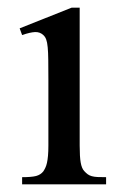

<svg xmlns="http://www.w3.org/2000/svg" viewBox="-20 -480 318 500"><path d="M37.6 0V-18.6Q62 -18.6 74 -21.7Q85.9 -24.9 92.8 -33.7Q95.7 -38.1 98.1 -43.2Q100.6 -48.3 102.3 -55.9Q104 -63.5 105 -74.5Q106 -85.4 106 -101.1V-273.4Q106 -303.2 105.7 -323.5Q105.5 -343.8 104.2 -356.9Q103 -370.1 100.3 -377.2Q97.7 -384.3 92.8 -388.7Q84 -397 71.3 -396.5Q58.6 -396 37.6 -388.7L31.2 -406.2L166.5 -460H187.5V-101.1Q187.5 -71.3 190.2 -56.4Q192.9 -41.5 199.2 -34.7Q204.1 -29.3 208.5 -26.1Q212.9 -22.9 219 -21.2Q225.1 -19.5 233.9 -19Q242.7 -18.6 256.3 -18.6V0Z"/></svg>

Font: Doulos SIL Phon
Style: Regular
Weight: 400
Designer: Walt Agee, Victor Gaultney, Peter Martin, Debbi Hosken, Becca Hirsbrunner
Foundry: SIL International
Version: Version 5.000